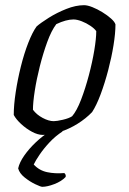

<svg xmlns="http://www.w3.org/2000/svg" viewBox="-20 -520 497 740"><path d="M145 0Q126 0 103.5 -12Q81 -24 61.5 -42Q42 -60 33 -77Q33 -115 40.5 -164.5Q48 -214 60.5 -264Q73 -314 89 -355Q105 -396 121 -418Q137 -432 168 -451.5Q199 -471 235.5 -485.5Q272 -500 304 -500Q317 -500 336 -492.5Q355 -485 374.5 -473Q394 -461 408 -448.5Q422 -436 425 -426Q425 -392 417.5 -345.5Q410 -299 397 -249.5Q384 -200 368 -157Q352 -114 335 -88Q311 -63 279 -43Q247 -23 211.5 -11.5Q176 0 145 0ZM187 -53Q199 -53 222.5 -58.5Q246 -64 258 -72Q276 -93 292.5 -136Q309 -179 322.5 -230Q336 -281 343.5 -326.5Q351 -372 351 -400Q344 -410 328.5 -420.5Q313 -431 295 -438Q277 -445 263 -445Q235 -445 197 -427Q178 -402 162 -358Q146 -314 133.5 -264.5Q121 -215 114 -170Q107 -125 107 -97Q121 -78 144.5 -65.5Q168 -53 187 -53ZM143 200Q137 200 116 190Q95 180 75 164Q55 148 50 129Q55 106 73.5 79.5Q92 53 118.5 28Q145 3 173 -14H222Q194 4 171.5 28Q149 52 133 75.5Q117 99 110 114Q131 137 161.5 143.5Q192 150 228 147Q231 150 232.5 153Q234 156 233 162Q217 179 189.5 189.5Q162 200 143 200Z"/></svg>

Font: Texturina Extralight
Style: Italic
Weight: 200
Italic angle: -11°
Designer: Guillermo Torres Carreño
Foundry: Omnibus-Type
Version: Version 1.002; ttfautohint (v1.8.3)